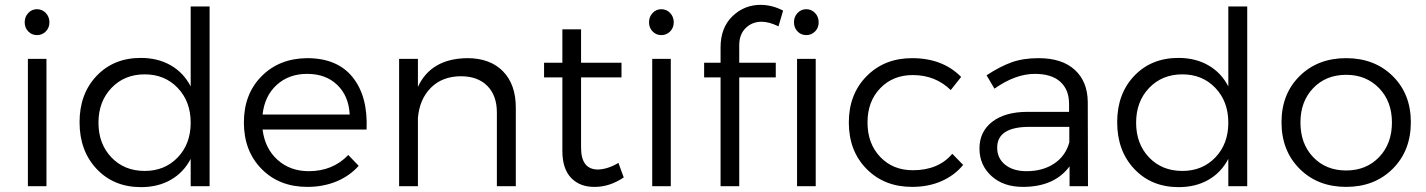

<svg xmlns="http://www.w3.org/2000/svg" viewBox="-20 -769 5889 793"><path d="M184.1 -676.8Q184.1 -654.3 169.2 -639.2Q154.3 -624 132.8 -624Q111.3 -624 96.7 -639.2Q82 -654.3 82 -676.8Q82 -699.7 96.7 -715.3Q111.3 -731 132.8 -731Q154.3 -731 169.2 -715.3Q184.1 -699.7 184.1 -676.8ZM95.2 -525.9H171.9V0H95.2Z M767.6 -742.2H845.7V0H767.6V-112.8Q738.3 -56.6 685.5 -26.4Q632.8 3.9 562.5 3.9Q450.2 3.9 379.4 -71Q308.6 -146 308.6 -264.2Q308.6 -381.8 379.2 -455.8Q449.7 -529.8 561.5 -529.8Q631.8 -529.8 685.1 -499.3Q738.3 -468.8 767.6 -412.1ZM577.6 -63Q660.6 -63 714.1 -118.9Q767.6 -174.8 767.6 -262.2Q767.6 -349.6 714.1 -405.8Q660.6 -461.9 577.6 -461.9Q494.1 -461.9 440.4 -405.8Q386.7 -349.6 386.7 -262.2Q386.7 -174.8 440.2 -118.9Q493.7 -63 577.6 -63Z M1248.5 -528.8Q1373.5 -528.8 1436.8 -449.7Q1500 -370.6 1494.1 -233.9H1064.5Q1074.2 -155.8 1126.2 -108.9Q1178.2 -62 1255.4 -62Q1354.5 -62 1418.5 -128.9L1461.4 -84Q1423.8 -42 1369.4 -19.5Q1314.9 2.9 1249.5 2.9Q1133.3 2.9 1060.3 -71.3Q987.3 -145.5 987.3 -263.2Q987.3 -380.4 1060.3 -454.1Q1133.3 -527.8 1248.5 -528.8ZM1064.5 -295.9H1424.3Q1420.4 -372.6 1373 -418.2Q1325.7 -463.9 1248.5 -463.9Q1172.9 -463.9 1122.8 -418.2Q1072.8 -372.6 1064.5 -295.9Z M1910.2 -528.8Q2004.4 -528.8 2057.4 -474.6Q2110.4 -420.4 2110.4 -324.2V0H2032.2V-304.2Q2032.2 -374.5 1992.7 -414.3Q1953.1 -454.1 1883.3 -454.1Q1806.6 -453.6 1759.8 -406.7Q1712.9 -359.9 1706.1 -282.2V0H1628.4V-525.9H1706.1V-410.2Q1760.3 -527.3 1910.2 -528.8Z M2534.2 -96.2 2556.2 -36.1Q2498 2.9 2437 2.9Q2376 3.9 2339.4 -33.7Q2302.7 -71.3 2302.7 -146V-449.2H2227.1V-509.8H2302.7V-647.9H2379.9V-509.8H2546.9V-449.2H2379.9V-159.2Q2379.9 -68.8 2450.2 -68.8Q2490.7 -70.3 2534.2 -96.2Z M2762.7 -676.8Q2762.7 -654.3 2747.8 -639.2Q2732.9 -624 2711.4 -624Q2689.9 -624 2675.3 -639.2Q2660.6 -654.3 2660.6 -676.8Q2660.6 -699.7 2675.3 -715.3Q2689.9 -731 2711.4 -731Q2732.9 -731 2747.8 -715.3Q2762.7 -699.7 2762.7 -676.8ZM2673.8 -525.9H2750.5V0H2673.8Z M2956.1 -573.2Q2956.1 -654.8 3005.6 -702.4Q3055.2 -750 3125 -749Q3171.9 -747.6 3214.4 -725.1L3195.3 -660.2Q3156.2 -679.2 3126 -679.2Q3086.4 -679.2 3059.8 -653.1Q3033.2 -627 3033.2 -582V-509.8H3184.1V-449.2H3033.2V0H2956.1V-449.2H2888.2V-509.8H2956.1ZM3259.3 -676.8Q3259.3 -699.7 3273.9 -715.3Q3288.6 -731 3310.1 -731Q3331.5 -731 3346.4 -715.3Q3361.3 -699.7 3361.3 -676.8Q3361.3 -654.3 3346.4 -639.2Q3331.5 -624 3310.1 -624Q3288.6 -624 3273.9 -639.2Q3259.3 -654.3 3259.3 -676.8ZM3272 0V-525.9H3349.1V0Z M3906.7 -397Q3843.3 -459 3750 -459Q3668 -459 3615.5 -404.5Q3563 -350.1 3563 -263.2Q3563 -175.8 3615.5 -120.8Q3668 -65.9 3750 -65.9Q3856 -65.9 3913.1 -133.8L3958 -87.9Q3922.4 -44.4 3868.4 -20.8Q3814.5 2.9 3747.1 2.9Q3632.3 2.9 3559.1 -71.3Q3485.8 -145.5 3485.8 -263.2Q3485.8 -379.9 3559.3 -454.3Q3632.8 -528.8 3747.1 -528.8Q3873.5 -528.8 3949.7 -451.2Z M4473.6 0H4397.5V-82Q4335 2.9 4204.6 2.9Q4124 2.9 4074.7 -42.2Q4025.4 -87.4 4025.4 -155.8Q4025.4 -225.1 4077.9 -265.9Q4130.4 -306.6 4222.7 -307.1H4395.5V-339.8Q4395.5 -398.4 4359.4 -431.2Q4323.2 -463.9 4254.4 -463.9Q4173.8 -463.9 4087.4 -402.8L4054.7 -458Q4110.4 -494.6 4158.2 -511.7Q4206.1 -528.8 4269.5 -528.8Q4366.2 -528.8 4418.9 -480.7Q4471.7 -432.6 4472.7 -348.1ZM4219.7 -62Q4287.1 -62 4334.2 -93.5Q4381.3 -125 4396.5 -181.2V-245.1H4232.4Q4098.6 -245.1 4098.6 -159.2Q4098.6 -115.2 4131.6 -88.6Q4164.6 -62 4219.7 -62Z M5053.2 -742.2H5131.3V0H5053.2V-112.8Q5023.9 -56.6 4971.2 -26.4Q4918.5 3.9 4848.1 3.9Q4735.8 3.9 4665 -71Q4594.2 -146 4594.2 -264.2Q4594.2 -381.8 4664.8 -455.8Q4735.4 -529.8 4847.2 -529.8Q4917.5 -529.8 4970.7 -499.3Q5023.9 -468.8 5053.2 -412.1ZM4863.3 -63Q4946.3 -63 4999.8 -118.9Q5053.2 -174.8 5053.2 -262.2Q5053.2 -349.6 4999.8 -405.8Q4946.3 -461.9 4863.3 -461.9Q4779.8 -461.9 4726.1 -405.8Q4672.4 -349.6 4672.4 -262.2Q4672.4 -174.8 4725.8 -118.9Q4779.3 -63 4863.3 -63Z M5540 -528.8Q5657.2 -528.8 5732.2 -454.8Q5807.1 -380.9 5807.1 -264.2Q5807.1 -146.5 5732.2 -71.8Q5657.2 2.9 5540 2.9Q5422.4 2.9 5347.7 -71.8Q5272.9 -146.5 5272.9 -264.2Q5272.9 -380.9 5347.7 -454.8Q5422.4 -528.8 5540 -528.8ZM5540 -460Q5456.5 -460 5403.8 -405Q5351.1 -350.1 5351.1 -263.2Q5351.1 -174.8 5403.8 -119.9Q5456.5 -64.9 5540 -64.9Q5623 -64.9 5676 -120.1Q5729 -175.3 5729 -263.2Q5729 -350.1 5675.8 -405Q5622.6 -460 5540 -460Z"/></svg>

Font: Montserrat-Arabic Light
Style: Regular
Weight: 300
Designer: Mohamed Gaber
Foundry: Kief Type Foundry
Version: Version 5.008;PS 005.008;hotconv 1.0.88;makeotf.lib2.5.64775